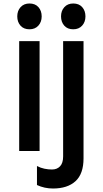

<svg xmlns="http://www.w3.org/2000/svg" viewBox="-20 -866 590 1101"><path d="M470 -772Q470 -740 451 -719Q432 -698 400 -698Q367 -698 348.5 -719Q330 -740 330 -772Q330 -804 349 -825Q368 -846 400 -846Q433 -846 451.5 -825Q470 -804 470 -772ZM219 -772Q219 -740 200 -719Q181 -698 149 -698Q116 -698 97.5 -719Q79 -740 79 -772Q79 -804 98 -825Q117 -846 149 -846Q182 -846 200.5 -825Q219 -804 219 -772ZM459 42Q459 131 413 173Q367 215 284 215Q235 215 192 195V86Q213 97 235 101.5Q257 106 278 106Q307 106 324.5 87.5Q342 69 342 31V-630H459ZM207 0H90V-630H207Z"/></svg>

Font: Sinkin Sans 500 Medium
Style: 500 Medium
Weight: 500
Designer: Keith Bates
Foundry: K-Type
Version: Sinkin Sans (version 1.0)  by Keith Bates   •   © 2014   www